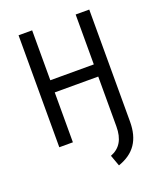

<svg xmlns="http://www.w3.org/2000/svg" viewBox="-164 -804 949 1128"><g transform="rotate(-20 310.0 -240.0)"><path d="M89 0H174V-312H446V0C446 79 417 128 357 151L382 220C483 185 531 115 531 0V-700H446V-388H174V-700H89Z"/></g></svg>

Font: Finlandica
Style: Regular
Weight: 400
Designer: Niklas Ekholm, Juho Hiilivirta, Jaakko Suomalainen
Foundry: Helsinki Type Studio
Version: Version 2.000;Glyphs 3.2 (3202)